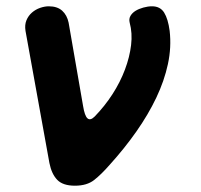

<svg xmlns="http://www.w3.org/2000/svg" viewBox="-20 -580 640 610"><path d="M61 -482Q58 -501 64 -515.5Q70 -530 81.5 -540Q93 -550 107.5 -555Q122 -560 135 -560Q162 -560 177.5 -546Q193 -532 198 -508L244 -243Q249 -212 258 -204Q267 -196 281 -210Q313 -243 337.5 -281Q362 -319 377 -359Q392 -399 396.5 -437Q401 -475 392 -508Q389 -520 394.5 -529.5Q400 -539 410.5 -545.5Q421 -552 435.5 -556Q450 -560 463 -560Q489 -560 501.5 -540Q514 -520 519 -482Q525 -430 513.5 -376.5Q502 -323 476.5 -269.5Q451 -216 413.5 -162.5Q376 -109 329 -57Q302 -26 279 -8Q256 10 218 10Q180 10 162 -8.5Q144 -27 137 -62Z"/></svg>

Font: Maple Mono ExtraBold
Style: Italic
Weight: 800
Italic angle: -10°
Monospace: yes
Designer: subframe7536
Version: Version 7.200